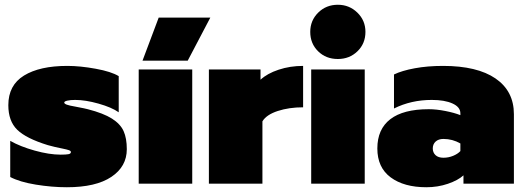

<svg xmlns="http://www.w3.org/2000/svg" viewBox="-20 -772 2210 807"><path d="M23 -28V-180Q65 -156 126 -139Q187 -122 235 -122Q258 -122 268 -124Q278 -126 278 -133Q278 -138 269 -141Q260 -144 245 -147Q209 -154 181 -162Q90 -190 52.5 -226.5Q15 -263 15 -330Q15 -414 81 -454.5Q147 -495 263 -495Q317 -495 382.5 -483Q448 -471 479 -452V-300Q449 -321 394 -336.5Q339 -352 296 -352Q276 -352 263 -349Q250 -346 250 -341Q250 -336 261 -332Q272 -328 296 -324Q343 -315 349 -313Q415 -296 450.5 -273.5Q486 -251 499.5 -221Q513 -191 513 -145Q513 -72 448 -28.5Q383 15 261 15Q198 15 130.5 4Q63 -7 23 -28Z M647 -698H864L769 -517H579ZM563 -480H788V0H563Z M858 -480H1075V-437Q1103 -463 1151 -479Q1199 -495 1254 -495V-321Q1195 -321 1147.5 -305.5Q1100 -290 1083 -262V0H858Z M1284 -638Q1284 -686 1317.5 -719Q1351 -752 1400 -752Q1448 -752 1482 -719Q1516 -686 1516 -638Q1516 -589 1482.5 -556.5Q1449 -524 1400 -524Q1350 -524 1317 -556.5Q1284 -589 1284 -638ZM1288 -480H1513V0H1288Z M1566 -148Q1566 -229 1620.5 -271Q1675 -313 1782 -313Q1814 -313 1852 -305.5Q1890 -298 1915 -288V-296Q1915 -322 1882 -337Q1849 -352 1795 -352Q1708 -352 1636 -316V-459Q1669 -475 1723 -485Q1777 -495 1842 -495Q1986 -495 2063 -442Q2140 -389 2140 -292V0H1928V-35Q1905 -14 1862.5 0.5Q1820 15 1772 15Q1678 15 1622 -26.5Q1566 -68 1566 -148ZM1915 -137V-169Q1882 -188 1844 -188Q1823 -188 1811 -177Q1799 -166 1799 -148Q1799 -131 1810.5 -120Q1822 -109 1844 -109Q1865 -109 1884.5 -117Q1904 -125 1915 -137Z"/></svg>

Font: Prompt Black
Style: Regular
Weight: 900
Designer: Katatrad Team
Foundry: CadsonDemak
Version: Version 1.000